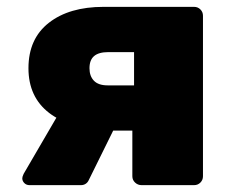

<svg xmlns="http://www.w3.org/2000/svg" viewBox="-20 -540 670 560"><path d="M393 0Q382 0 374 -7.5Q366 -15 366 -26V-159H296V-164Q184 -164 123.5 -210.5Q63 -257 63 -341Q63 -427 122.5 -473.5Q182 -520 282 -520H546Q557 -520 564.5 -512.5Q572 -505 572 -494V-26Q572 -15 564.5 -7.5Q557 0 546 0ZM66 0Q57 0 51 -6Q45 -12 45 -20Q45 -22 46 -25.5Q47 -29 49 -33L151 -208L318 -175L239 -15Q236 -8 230 -4Q224 0 216 0ZM294 -291H371V-388H296Q268 -388 254.5 -376.5Q241 -365 241 -341Q241 -318 254 -304.5Q267 -291 294 -291Z"/></svg>

Font: Rubik Light ExtraBold
Style: Regular
Weight: 800
Version: Version 2.104